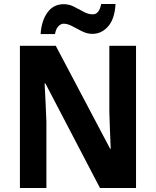

<svg xmlns="http://www.w3.org/2000/svg" viewBox="-20 -944 783 964"><path d="M663 0H482L208 -525H204Q207 -473 209 -425.5Q211 -378 213 -334V0H80V-714H260L533 -197H536Q534 -246 532 -292Q530 -338 529 -381V-714H663ZM184 -773Q188 -839 218 -881Q248 -923 300 -923Q327 -923 351.5 -910.5Q376 -898 399.5 -885Q423 -872 446 -872Q478 -872 488 -924H560Q556 -849 523 -811.5Q490 -774 444 -774Q418 -774 392.5 -786.5Q367 -799 343.5 -812Q320 -825 299 -825Q286 -825 273.5 -812.5Q261 -800 256 -773Z"/></svg>

Font: Noto Sans Arabic SemCond
Style: Bold
Weight: 700
Width: 4
Designer: Monotype Design Team, Nadine Chahine, Nizar Qandah and Khaled Hosny
Foundry: Monotype Imaging Inc.
Version: Version 2.012; ttfautohint (v1.8.4.7-5d5b)